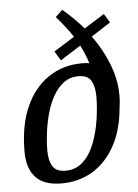

<svg xmlns="http://www.w3.org/2000/svg" viewBox="-54 -791 606 842"><g transform="rotate(-5 249.5 -370.0)"><path d="M183 9Q106 9 69.5 -30.5Q33 -70 33 -143Q33 -259 69 -340Q105 -421 169.5 -464.5Q234 -508 317 -508Q326 -508 334.5 -507.5Q343 -507 350 -505Q344 -526 335.5 -546Q327 -566 317 -586L227 -529L202 -570L293 -627Q278 -650 260 -673Q242 -696 221 -720L252 -749Q277 -728 300 -705.5Q323 -683 343 -659L432 -715L456 -676L371 -621Q416 -559 442 -492Q468 -425 469 -362V-339Q468 -329 467.5 -320Q467 -311 465 -300Q457 -203 419 -133.5Q381 -64 320.5 -27.5Q260 9 183 9ZM205 -45Q251 -45 282.5 -74.5Q314 -104 332.5 -151.5Q351 -199 359.5 -254Q368 -309 368 -358Q368 -401 353 -427Q338 -453 297 -453Q260 -453 232.5 -432.5Q205 -412 186 -378.5Q167 -345 155.5 -304Q144 -263 138.5 -220Q133 -177 133 -139Q133 -97 148.5 -71Q164 -45 205 -45Z"/></g></svg>

Font: Manuale Medium
Style: Italic
Weight: 500
Italic angle: -11°
Version: Version 1.002